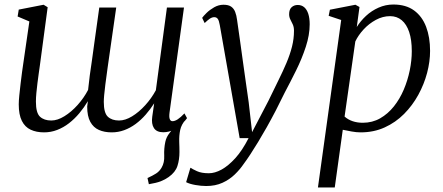

<svg xmlns="http://www.w3.org/2000/svg" viewBox="-20 -576 1960 850"><path d="M639 239.5 633 212Q655.5 202 670.8 192.2Q686 182.5 695.5 166Q708.5 144 707 113Q705.5 82 712 51.5Q716.5 30.5 730.5 13Q744.5 -4.5 752.5 -15.5L802.5 -47Q783 -25 777.8 -0.8Q772.5 23.5 773.5 52.5Q774 64 774.2 75.2Q774.5 86.5 774.5 97Q774.5 131 765.5 158.8Q756.5 186.5 727 207.5Q711 219 691.8 226.5Q672.5 234 639 239.5ZM156.5 -286Q154.5 -271 151.5 -250.8Q148.5 -230.5 145.8 -208Q143 -185.5 141 -164.2Q139 -143 139 -126Q139 -76 157.2 -59.2Q175.5 -42.5 207 -42.5Q234.5 -42.5 265.2 -61.5Q296 -80.5 323.8 -111.5Q351.5 -142.5 370 -178Q373 -208.5 377.5 -242.5Q382 -276.5 387 -308.5Q392.5 -348.5 398 -388.5Q403.5 -428.5 409 -467.2Q414.5 -506 419.5 -542.5H494.5Q481.5 -452 472.2 -387Q463 -322 456.5 -277Q450 -232 446.5 -202.8Q443 -173.5 441.2 -155.2Q439.5 -137 439.5 -125Q439.5 -76 457.5 -59.2Q475.5 -42.5 507 -42.5Q534.5 -42.5 564.8 -61Q595 -79.5 622.8 -110Q650.5 -140.5 670 -176.5L719 -542.5H794.5L730.5 -77.5Q728 -58.5 731.5 -49Q735 -39.5 743.5 -39.5Q754 -39.5 766.8 -47.8Q779.5 -56 796.5 -74L808 -53Q803 -45 788 -30Q773 -15 751 -2.8Q729 9.5 702.5 9.5Q673.5 9.5 661.5 -9Q649.5 -27.5 654 -59.5L662.5 -118.5Q645.5 -92 625 -68.5Q604.5 -45 580.5 -27.2Q556.5 -9.5 530 0.2Q503.5 10 474.5 10Q442 10 417.8 -0.8Q393.5 -11.5 379.8 -36.5Q366 -61.5 366 -104L369 -128Q352 -99.5 331 -74.5Q310 -49.5 285.5 -30.5Q261 -11.5 233.2 -0.8Q205.5 10 175 10Q141 10 115.8 -1.8Q90.5 -13.5 76.8 -40.8Q63 -68 63 -114Q63 -129.5 65.5 -154.2Q68 -179 71.2 -206Q74.5 -233 77.5 -256.2Q80.5 -279.5 82.5 -291L110 -481L58 -503L63 -533.5L173 -555L191 -544Z M953 -465Q949.5 -485.5 943.8 -492.8Q938 -500 929 -500Q919 -500 909.2 -493.5Q899.5 -487 886 -474L875 -497Q880.5 -505 894.5 -518.8Q908.5 -532.5 928.2 -543.8Q948 -555 969.5 -555Q991.5 -555 1003.5 -546.5Q1015.5 -538 1021.2 -523Q1027 -508 1029.5 -488Q1036 -442.5 1042.5 -396.8Q1049 -351 1055.2 -305.2Q1061.5 -259.5 1068 -214Q1074.5 -168.5 1081 -123L1096 9L1168.5 -130Q1192 -179 1212.5 -220.2Q1233 -261.5 1248.5 -298.2Q1264 -335 1272.8 -369.8Q1281.5 -404.5 1281.5 -440Q1281.5 -456.5 1276 -468.2Q1270.5 -480 1265.2 -490.2Q1260 -500.5 1260 -513Q1260 -534 1271 -544Q1282 -554 1298 -554Q1315 -554 1326.8 -544Q1338.5 -534 1344.8 -514.8Q1351 -495.5 1351 -468.5Q1351 -421.5 1333.8 -368.8Q1316.5 -316 1291 -264.5Q1265.5 -213 1241 -167Q1221 -125.5 1200.8 -86.5Q1180.5 -47.5 1160.8 -12.5Q1141 22.5 1122.8 52.5Q1104.5 82.5 1088.5 107Q1072.5 131.5 1059 149.5Q1042.5 174 1019.2 196.5Q996 219 964.8 233.2Q933.5 247.5 893 247.5Q870.5 247.5 845 243Q819.5 238.5 804 230.5L823 166.5Q832 172.5 852 181.8Q872 191 904.5 191Q931 191 960.8 174.8Q990.5 158.5 1021.5 124.5Q1052.5 90.5 1080.5 35.5H1041Z M1387.5 254 1490.5 -487.5 1435 -506 1440.5 -533 1553.5 -555 1571.5 -545 1559.5 -456.5Q1576 -483 1600.5 -505.8Q1625 -528.5 1656 -542.2Q1687 -556 1721.5 -556Q1777 -556 1813 -529.8Q1849 -503.5 1866.5 -457.2Q1884 -411 1884 -351Q1884 -303.5 1870.8 -253.2Q1857.5 -203 1831.8 -156Q1806 -109 1768.8 -71.5Q1731.5 -34 1683.2 -12Q1635 10 1576.5 10Q1557.5 10 1537 6.2Q1516.5 2.5 1497.5 -1.5L1462 254ZM1505.5 -60Q1520.5 -46.5 1541 -39.5Q1561.5 -32.5 1586 -32.5Q1628.5 -32.5 1663 -52.2Q1697.5 -72 1723.8 -105Q1750 -138 1767.5 -179.2Q1785 -220.5 1794 -264.5Q1803 -308.5 1803 -349.5Q1803 -399.5 1791.5 -434Q1780 -468.5 1758.5 -486.5Q1737 -504.5 1707 -504.5Q1674.5 -504.5 1644 -488Q1613.5 -471.5 1589.8 -445.8Q1566 -420 1553 -392.5Z"/></svg>

Font: Merriweather 48pt Light
Style: Italic
Weight: 300
Italic angle: -7.8°
Version: Version 2.101